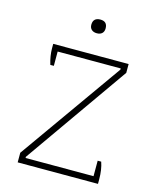

<svg xmlns="http://www.w3.org/2000/svg" viewBox="-117 -867 772 947"><g transform="rotate(15 269.0 -393.0)"><path d="M240 -750Q240 -768 249.5 -777Q259 -786 277 -786Q313 -786 313 -750Q313 -734 303.5 -725Q294 -716 277 -716Q260 -716 250 -725Q240 -734 240 -750ZM65 -49 436 -573V-579H114V-506H96Q83 -549 83 -587V-610H468V-565L97 -37V-31H444V-110H462Q475 -73 475 -23V0H65Z"/></g></svg>

Font: Athiti ExtraLight
Style: Regular
Weight: 250
Version: Version 1.032